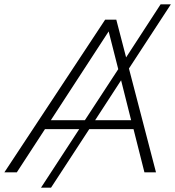

<svg xmlns="http://www.w3.org/2000/svg" viewBox="-67 -790 803 880"><path d="M121 70 296 -198H139L10 0H-47L415 -700H466L511 -527L669 -770H716L524 -476L648 0H595L545 -198H342L167 70ZM322 -239 475 -473 431 -646 166 -239ZM488 -422 369 -239H534Z"/></svg>

Font: Montserrat Light
Style: Italic
Weight: 300
Italic angle: -11.3°
Designer: Julieta Ulanovsky
Foundry: Julieta Ulanovsky
Version: Version 9.000; ttfautohint (v1.8.4.7-5d5b)